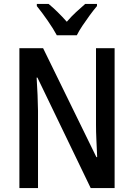

<svg xmlns="http://www.w3.org/2000/svg" viewBox="-20 -960 684 980"><path d="M565 0H443L171 -564H167Q173 -471 174 -395V0H79V-714H200L472 -158H476Q474 -204 472 -245.5Q470 -287 470 -324V-714H565ZM270 -780Q253 -812 223.5 -854.5Q194 -897 168 -929V-940H228Q272 -904 321 -849Q346 -878 368 -898Q390 -918 415 -940H475V-929Q458 -909 438.5 -882.5Q419 -856 401 -829Q383 -802 372 -780Z"/></svg>

Font: Noto Sans Malayalam Condensed Medium
Style: Regular
Weight: 500
Width: 3
Designer: Jelle Bosma - Monotype Design Team
Foundry: Monotype Imaging Inc.
Version: Version 2.104; ttfautohint (v1.8.4.7-5d5b)